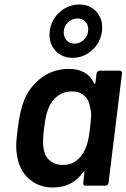

<svg xmlns="http://www.w3.org/2000/svg" viewBox="-20 -825 562 853"><path d="M423 -511H512Q517 -511 520 -507.5Q523 -504 522 -499L462 -12Q461 -7 457.5 -3.5Q454 0 449 0H360Q355 0 352 -3.5Q349 -7 350 -12L355 -59Q356 -63 354 -63.5Q352 -64 350 -61Q302 8 216 8Q151 8 107.5 -31.5Q64 -71 55 -138Q52 -156 52 -176Q52 -204 59 -256Q69 -337 89 -384Q115 -444 167 -481.5Q219 -519 286 -519Q368 -519 398 -455Q400 -452 402 -452.5Q404 -453 404 -457L409 -499Q410 -504 414 -507.5Q418 -511 423 -511ZM380 -255Q385 -302 385 -315Q385 -332 380 -349Q377 -379 355.5 -399Q334 -419 300 -419Q264 -419 236.5 -399Q209 -379 197 -347Q190 -332 185.5 -313.5Q181 -295 176 -256Q171 -221 171 -195Q171 -179 174 -164Q178 -132 201 -112Q224 -92 260 -92Q295 -92 320.5 -112Q346 -132 359 -164Q366 -179 370.5 -197.5Q375 -216 380 -255ZM200 -671Q200 -707 218 -738Q236 -769 266.5 -787Q297 -805 332 -805Q377 -805 405.5 -776Q434 -747 434 -702Q434 -666 416 -635Q398 -604 368 -586Q338 -568 303 -568Q258 -568 229 -597Q200 -626 200 -671ZM372 -694Q372 -716 358.5 -729.5Q345 -743 325 -743Q300 -743 281.5 -725Q263 -707 263 -681Q263 -660 276.5 -645.5Q290 -631 311 -631Q335 -631 353.5 -649.5Q372 -668 372 -694Z"/></svg>

Font: Barlow SemiBold
Style: Italic
Weight: 600
Italic angle: -7°
Designer: Jeremy Tribby
Foundry: Tribby Type
Version: Version 1.408